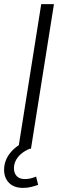

<svg xmlns="http://www.w3.org/2000/svg" viewBox="-36 -725 301 936"><path d="M53 0 165 -705H227L115 0ZM77 191Q32 191 8 166.5Q-16 142 -16 103Q-16 58 13 21.5Q42 -15 88 -34L109 0Q83 11 66 26Q49 41 40.5 58.5Q32 76 32 95Q32 119 45.5 133.5Q59 148 86 148Q99 148 112 145Q125 142 140 136L150 176Q137 181 117.5 186Q98 191 77 191Z"/></svg>

Font: Nunito Sans 12pt ExtraLight 12pt Light
Style: Italic
Weight: 300
Italic angle: -9°
Version: Version 3.101;gftools[0.9.27]